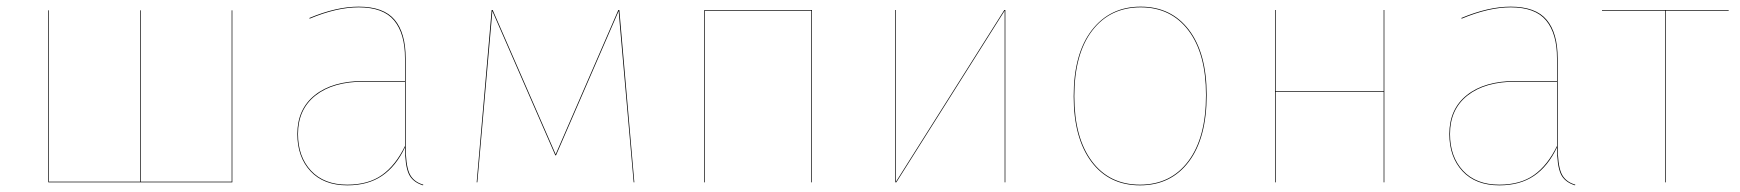

<svg xmlns="http://www.w3.org/2000/svg" viewBox="-20 -547 5221 576"><path d="M677 0H125V-516H127V-2H400V-516H402V-2H675V-516H677Z M1250 7 1249 9Q1217 -1 1206 -26Q1195 -51 1195 -105Q1168 -48 1126 -19.5Q1084 9 1022 9Q951 9 911.5 -33.5Q872 -76 872 -145Q872 -220 925 -262Q978 -304 1071 -304H1195V-372Q1195 -446 1162.5 -485.5Q1130 -525 1056 -525Q990 -525 909 -491L908 -493Q989 -527 1056 -527Q1131 -527 1164 -487.5Q1197 -448 1197 -372V-110Q1197 -53 1208 -27.5Q1219 -2 1250 7ZM1195 -109V-302H1071Q979 -302 926.5 -260.5Q874 -219 874 -145Q874 -77 913 -35Q952 7 1022 7Q1085 7 1126 -22Q1167 -51 1195 -109Z M1883 0H1881L1839 -478L1836 -514L1648 -81H1646L1457 -514L1454 -478L1412 0H1410L1455 -517H1458L1647 -84L1835 -517H1838Z M2414 -515H2095V0H2093V-517H2416V0H2414Z M2996 0H2994V-394V-515L2669 0H2666V-517H2668V-121V-2L2993 -517H2996Z M3600 -262Q3600 -133 3546.5 -62Q3493 9 3400 9Q3307 9 3254 -62Q3201 -133 3201 -258Q3201 -386 3255.5 -456.5Q3310 -527 3402 -527Q3494 -527 3547 -457Q3600 -387 3600 -262ZM3203 -258Q3203 -134 3255.5 -63.5Q3308 7 3400 7Q3492 7 3545 -63.5Q3598 -134 3598 -262Q3598 -386 3545.5 -455.5Q3493 -525 3402 -525Q3310 -525 3256.5 -455Q3203 -385 3203 -258Z M4131 -271H3807V0H3805V-517H3807V-273H4131V-517H4133V0H4131Z M4706 7 4705 9Q4673 -1 4662 -26Q4651 -51 4651 -105Q4624 -48 4582 -19.5Q4540 9 4478 9Q4407 9 4367.5 -33.5Q4328 -76 4328 -145Q4328 -220 4381 -262Q4434 -304 4527 -304H4651V-372Q4651 -446 4618.5 -485.5Q4586 -525 4512 -525Q4446 -525 4365 -491L4364 -493Q4445 -527 4512 -527Q4587 -527 4620 -487.5Q4653 -448 4653 -372V-110Q4653 -53 4664 -27.5Q4675 -2 4706 7ZM4651 -109V-302H4527Q4435 -302 4382.5 -260.5Q4330 -219 4330 -145Q4330 -77 4369 -35Q4408 7 4478 7Q4541 7 4582 -22Q4623 -51 4651 -109Z M5166 -515H4977V0H4975V-515H4786V-517H5166Z"/></svg>

Font: FiraGO Two
Style: Regular
Weight: 100
Designer: bBox Type
Foundry: bBox Type GmbH
Version: Version 1.001